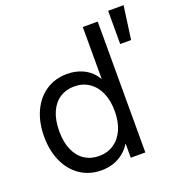

<svg xmlns="http://www.w3.org/2000/svg" viewBox="-137 -878 938 1003"><g transform="rotate(-20 331.5 -376.5)"><path d="M35.2 -257.8Q35.2 -336.9 63 -397.5Q90.8 -458 141.6 -491.7Q192.4 -525.4 258.8 -525.4Q292.5 -525.4 323.2 -515.9Q354 -506.3 378.9 -487.1Q403.8 -467.8 419.9 -439.5H420.9V-727.5H503.9V0H422.9V-78.1H421.9Q403.8 -48.8 378.4 -29.3Q353 -9.8 322.8 0Q292.5 9.8 258.8 9.8Q192.4 9.8 141.6 -23.9Q90.8 -57.6 63 -118.4Q35.2 -179.2 35.2 -257.8ZM427.7 -257.8Q427.7 -315.9 408.7 -359.6Q389.6 -403.3 354.2 -427.2Q318.8 -451.2 271.5 -451.2Q226.6 -451.2 192.1 -429Q157.7 -406.7 138.4 -363.3Q119.1 -319.8 119.1 -257.8Q119.1 -195.8 138.4 -152.6Q157.7 -109.4 191.9 -87.2Q226.1 -64.9 271.5 -64.9Q318.8 -64.9 354.2 -88.9Q389.6 -112.8 408.7 -156.2Q427.7 -199.7 427.7 -257.8ZM574.2 -761.7H660.2L634.8 -577.1H574.2Z"/></g></svg>

Font: Intratopia Thin
Style: Regular
Weight: 100
Designer: Rasmus Andersson
Foundry: rsms
Version: Version 3.000;Glyphs 3.2.3 (3260)